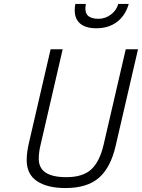

<svg xmlns="http://www.w3.org/2000/svg" viewBox="-20 -942 718 971"><path d="M236 -693 126 -218C118.7 -186 115 -157.3 115 -132C115 -84.7 132.3 -49.3 167 -26C201.7 -2.7 249.7 9 311 9C384.3 9 440.8 -8.3 480.5 -43C520.2 -77.7 548.3 -131.7 565 -205L678 -693H616L503 -206C489.7 -150.7 468.8 -110.2 440.5 -84.5C412.2 -58.8 370.3 -46 315 -46C222.3 -46 176 -77 176 -139C176 -161.7 179.3 -186.3 186 -213L297 -693ZM361 -922C353.7 -881.3 359.3 -850.7 378 -830C396.7 -809.3 426.3 -799 467 -799C508.3 -799 543.2 -809.7 571.5 -831C599.8 -852.3 619.7 -882.7 631 -922H578C572 -900 559.5 -882 540.5 -868C521.5 -854 500.7 -847 478 -847C452.7 -847 434.5 -852.7 423.5 -864C412.5 -875.3 409.3 -894.7 414 -922Z"/></svg>

Font: RazerF5 Light
Style: Italic
Weight: 300
Foundry: Razer Inc.
Version: Version 2